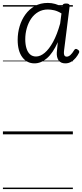

<svg xmlns="http://www.w3.org/2000/svg" viewBox="-20 -920 563 1315"><path d="M216 -486Q164 -486 132.5 -528.5Q101 -571 101 -647Q101 -695 114.5 -740Q128 -785 154 -821Q180 -857 218.5 -878.5Q257 -900 308 -900Q333 -900 358 -893Q383 -886 406 -872L408 -883Q410 -890 416 -893Q422 -896 433 -896Q447 -896 452.5 -891.5Q458 -887 457 -878L419 -576Q417 -562 418 -552Q419 -542 423.5 -537Q428 -532 437 -532Q449 -532 461.5 -542.5Q474 -553 489 -578Q493 -584 498.5 -585Q504 -586 511 -581Q520 -576 522 -570Q524 -564 521 -558Q512 -540 498.5 -523.5Q485 -507 467 -496.5Q449 -486 428 -486Q396 -486 381.5 -506.5Q367 -527 369 -561Q371 -580 372.5 -597Q374 -614 376 -631Q342 -556 301.5 -521Q261 -486 216 -486ZM153 -651Q153 -617 161 -590Q169 -563 185.5 -548Q202 -533 227 -533Q256 -533 286 -558Q316 -583 343.5 -633Q371 -683 392 -759L401 -828Q375 -844 351.5 -849.5Q328 -855 308 -855Q271 -855 242 -838Q213 -821 193.5 -792.5Q174 -764 163.5 -727Q153 -690 153 -651ZM0 365H479V375H0ZM0 -20H479V0H0ZM0 -505H479V-500H0ZM0 -885H479V-875H0Z"/></svg>

Font: Playwrite GB S Guides
Style: Italic
Weight: 400
Italic angle: -7.01216°
Designer: Veronika Burian, José Scaglione
Foundry: TypeTogether
Version: Version 1.002